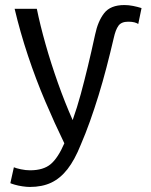

<svg xmlns="http://www.w3.org/2000/svg" viewBox="-20 -553 600 761"><path d="M98 188Q86 188 69 185.5Q52 183 38.5 179Q25 175 21 173L35 110Q44 114 63 118Q82 122 99 122Q152 122 181 97.5Q210 73 235 15Q197 -63 159.5 -151Q122 -239 91 -332Q60 -425 38 -518H126Q139 -454 160.5 -378Q182 -302 209.5 -224.5Q237 -147 268 -77Q286 -128 300 -179.5Q314 -231 328 -289Q342 -347 357 -416Q368 -469 393 -501Q418 -533 473 -533Q490 -533 507.5 -529.5Q525 -526 541 -521L528 -458Q522 -462 512.5 -464.5Q503 -467 488 -467Q461 -467 449.5 -451Q438 -435 431 -403Q417 -343 402 -285.5Q387 -228 370.5 -174.5Q354 -121 336.5 -72Q319 -23 300 21Q276 81 247.5 117.5Q219 154 183 171Q147 188 98 188Z"/></svg>

Font: Ubuntu Sans Mono
Style: Regular
Weight: 400
Monospace: yes
Designer: Dalton Maag Ltd
Foundry: Dalton Maag Ltd
Version: Version 1.006